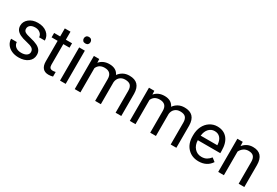

<svg xmlns="http://www.w3.org/2000/svg" viewBox="53 -1679 3814 2646"><g transform="rotate(30 1959.5 -356.0)"><path d="M376 -140.1Q376 -176.8 348.4 -197Q320.8 -217.3 252.2 -231.9Q183.6 -246.6 143.3 -267.1Q103 -287.6 83.7 -315.9Q64.5 -344.2 64.5 -383.3Q64.5 -448.2 119.4 -493.2Q174.3 -538.1 259.8 -538.1Q349.6 -538.1 405.5 -491.7Q461.4 -445.3 461.4 -373H370.6Q370.6 -410.2 339.1 -437Q307.6 -463.9 259.8 -463.9Q210.4 -463.9 182.6 -442.4Q154.8 -420.9 154.8 -386.2Q154.8 -353.5 180.7 -336.9Q206.5 -320.3 274.2 -305.2Q341.8 -290 383.8 -269Q425.8 -248 446 -218.5Q466.3 -189 466.3 -146.5Q466.3 -75.7 409.7 -33Q353 9.8 262.7 9.8Q199.2 9.8 150.4 -12.7Q101.6 -35.2 74 -75.4Q46.4 -115.7 46.4 -162.6H136.7Q139.2 -117.2 173.1 -90.6Q207 -64 262.7 -64Q314 -64 345 -84.7Q376 -105.5 376 -140.1Z M706.5 -656.2V-528.3H805.2V-458.5H706.5V-130.9Q706.5 -99.1 719.7 -83.3Q732.9 -67.4 764.6 -67.4Q780.3 -67.4 807.6 -73.2V0Q772 9.8 738.3 9.8Q677.7 9.8 647 -26.9Q616.2 -63.5 616.2 -130.9V-458.5H520V-528.3H616.2V-656.2Z M1008.8 0H918.5V-528.3H1008.8ZM911.1 -668.5Q911.1 -690.4 924.6 -705.6Q938 -720.7 964.4 -720.7Q990.7 -720.7 1004.4 -705.6Q1018.1 -690.4 1018.1 -668.5Q1018.1 -646.5 1004.4 -631.8Q990.7 -617.2 964.4 -617.2Q938 -617.2 924.6 -631.8Q911.1 -646.5 911.1 -668.5Z M1238.3 -528.3 1240.7 -469.7Q1298.8 -538.1 1397.5 -538.1Q1508.3 -538.1 1548.3 -453.1Q1574.7 -491.2 1616.9 -514.6Q1659.2 -538.1 1716.8 -538.1Q1890.6 -538.1 1893.6 -354V0H1803.2V-348.6Q1803.2 -405.3 1777.3 -433.3Q1751.5 -461.4 1690.4 -461.4Q1640.1 -461.4 1606.9 -431.4Q1573.7 -401.4 1568.4 -350.6V0H1477.5V-346.2Q1477.5 -461.4 1364.7 -461.4Q1275.9 -461.4 1243.2 -385.7V0H1152.8V-528.3Z M2114.7 -528.3 2117.2 -469.7Q2175.3 -538.1 2273.9 -538.1Q2384.8 -538.1 2424.8 -453.1Q2451.2 -491.2 2493.4 -514.6Q2535.6 -538.1 2593.3 -538.1Q2767.1 -538.1 2770 -354V0H2679.7V-348.6Q2679.7 -405.3 2653.8 -433.3Q2627.9 -461.4 2566.9 -461.4Q2516.6 -461.4 2483.4 -431.4Q2450.2 -401.4 2444.8 -350.6V0H2354V-346.2Q2354 -461.4 2241.2 -461.4Q2152.3 -461.4 2119.6 -385.7V0H2029.3V-528.3Z M3125.5 9.8Q3018.1 9.8 2950.7 -60.8Q2883.3 -131.3 2883.3 -249.5V-266.1Q2883.3 -344.7 2913.3 -406.5Q2943.4 -468.3 2997.3 -503.2Q3051.3 -538.1 3114.3 -538.1Q3217.3 -538.1 3274.4 -470.2Q3331.5 -402.3 3331.5 -275.9V-238.3H2973.6Q2975.6 -160.2 3019.3 -112.1Q3063 -64 3130.4 -64Q3178.2 -64 3211.4 -83.5Q3244.6 -103 3269.5 -135.3L3324.7 -92.3Q3258.3 9.8 3125.5 9.8ZM3114.3 -463.9Q3059.6 -463.9 3022.5 -424.1Q2985.4 -384.3 2976.6 -312.5H3241.2V-319.3Q3237.3 -388.2 3204.1 -426Q3170.9 -463.9 3114.3 -463.9Z M3521.5 -528.3 3524.4 -461.9Q3585 -538.1 3682.6 -538.1Q3850.1 -538.1 3851.6 -349.1V0H3761.2V-349.6Q3760.7 -406.7 3735.1 -434.1Q3709.5 -461.4 3655.3 -461.4Q3611.3 -461.4 3578.1 -438Q3544.9 -414.6 3526.4 -376.5V0H3436V-528.3Z"/></g></svg>

Font: Roboto-o
Style: o-Regular
Weight: 400
Designer: Google
Version: Version 2.134; 2016; ttfautohint (v1.6)